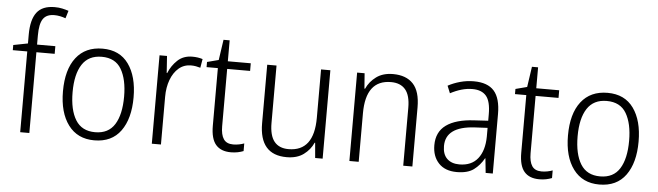

<svg xmlns="http://www.w3.org/2000/svg" viewBox="-48 -953 3945 1151"><g transform="rotate(5 1924.5 -377.5)"><path d="M264 -486H154V0H99V-486H12V-517L99 -534V-587Q99 -677 132.5 -721Q166 -765 240 -765Q265 -765 285.5 -760.5Q306 -756 324 -750L310 -704Q294 -710 276.5 -713.5Q259 -717 242 -717Q195 -717 174.5 -687Q154 -657 154 -587V-532H264Z M758 -267Q758 -139 704 -64.5Q650 10 545 10Q444 10 388.5 -64.5Q333 -139 333 -267Q333 -398 389 -470Q445 -542 548 -542Q651 -542 704.5 -467.5Q758 -393 758 -267ZM391 -267Q391 -160 428.5 -99.5Q466 -39 546 -39Q626 -39 663.5 -99Q701 -159 701 -267Q701 -370 665 -431.5Q629 -493 547 -493Q468 -493 429.5 -434Q391 -375 391 -267Z M1088 -541Q1122 -541 1150 -532L1141 -479Q1128 -483 1114 -485.5Q1100 -488 1085 -488Q1042 -488 1011 -461.5Q980 -435 963 -389.5Q946 -344 946 -287V0H891V-532H936L943 -430H946Q964 -475 999 -508Q1034 -541 1088 -541Z M1377 -38Q1395 -38 1412.5 -41.5Q1430 -45 1443 -50V-4Q1428 2 1409 6Q1390 10 1367 10Q1307 10 1276.5 -25.5Q1246 -61 1246 -139V-486H1178V-517L1247 -535L1265 -658H1302V-532H1440V-486H1302V-141Q1302 -90 1319.5 -64Q1337 -38 1377 -38Z M1919 -532V0H1874L1866 -91H1863Q1844 -48 1804.5 -19Q1765 10 1703 10Q1539 10 1539 -180V-532H1595V-187Q1595 -111 1624 -75Q1653 -39 1710 -39Q1863 -39 1863 -241V-532Z M2296 -542Q2375 -542 2417 -497Q2459 -452 2459 -356V0H2404V-349Q2404 -423 2374.5 -458Q2345 -493 2288 -493Q2136 -493 2136 -292V0H2080V-532H2125L2132 -440H2136Q2155 -483 2195 -512.5Q2235 -542 2296 -542Z M2782 -541Q2865 -541 2904 -497Q2943 -453 2943 -358V0H2900L2891 -87H2889Q2865 -44 2828.5 -17Q2792 10 2727 10Q2656 10 2617.5 -31Q2579 -72 2579 -139Q2579 -219 2636.5 -260.5Q2694 -302 2804 -308L2888 -313V-352Q2888 -430 2860.5 -462Q2833 -494 2778 -494Q2745 -494 2712 -484.5Q2679 -475 2645 -457L2627 -501Q2660 -519 2700 -530Q2740 -541 2782 -541ZM2810 -266Q2637 -256 2637 -139Q2637 -89 2664 -63Q2691 -37 2738 -37Q2811 -37 2849 -85Q2887 -133 2888 -217V-270Z M3233 -38Q3251 -38 3268.5 -41.5Q3286 -45 3299 -50V-4Q3284 2 3265 6Q3246 10 3223 10Q3163 10 3132.5 -25.5Q3102 -61 3102 -139V-486H3034V-517L3103 -535L3121 -658H3158V-532H3296V-486H3158V-141Q3158 -90 3175.5 -64Q3193 -38 3233 -38Z M3797 -267Q3797 -139 3743 -64.5Q3689 10 3584 10Q3483 10 3427.5 -64.5Q3372 -139 3372 -267Q3372 -398 3428 -470Q3484 -542 3587 -542Q3690 -542 3743.5 -467.5Q3797 -393 3797 -267ZM3430 -267Q3430 -160 3467.5 -99.5Q3505 -39 3585 -39Q3665 -39 3702.5 -99Q3740 -159 3740 -267Q3740 -370 3704 -431.5Q3668 -493 3586 -493Q3507 -493 3468.5 -434Q3430 -375 3430 -267Z"/></g></svg>

Font: Noto Sans Georgian SemiCondensed Light
Style: Regular
Weight: 300
Width: 4
Designer: Monotype Design Team, Akaki Razmadze
Foundry: Google LLC
Version: Version 2.005; ttfautohint (v1.8.4.7-5d5b)